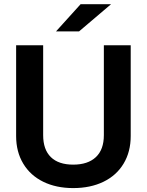

<svg xmlns="http://www.w3.org/2000/svg" viewBox="-20 -911 716 936"><path d="M58.6 -248V-690.4H190.4V-252Q190.4 -181.6 228 -145Q265.6 -108.4 336.9 -108.4Q408.2 -108.4 447.3 -145Q486.3 -181.6 486.3 -252V-690.4H617.2V-248Q617.2 -170.9 582.5 -113.3Q547.9 -55.7 484.4 -24.9Q420.9 5.9 336.9 5.9Q253.9 5.9 190.9 -24.9Q127.9 -55.7 93.3 -113.3Q58.6 -170.9 58.6 -248ZM373 -890.6H521.5L365.2 -757.8H252.9Z"/></svg>

Font: Dinish Expanded
Style: Bold
Weight: 700
Width: 7
Designer: Charles Nix
Foundry: Playbeing
Version: Version 2.005; ttfautohint (v1.8.3)